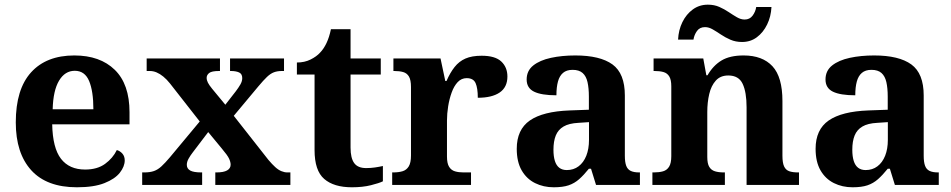

<svg xmlns="http://www.w3.org/2000/svg" viewBox="-20 -784 4033 814"><path d="M306.1 10Q178 10 112.4 -62.3Q46.9 -134.6 46.9 -265.2Q46.9 -405.7 111.8 -477.3Q176.8 -548.9 295 -548.9Q404.2 -548.9 466.6 -488Q529.1 -427.2 529.1 -308.2V-256.9H201.3Q203.3 -156.6 238.5 -110.9Q273.7 -65.2 341 -65.2Q392.4 -65.2 425.5 -89.3Q458.5 -113.4 475.3 -147.9Q489.3 -143.8 499.1 -132.5Q508.8 -121.1 508.8 -104.1Q508.8 -78.3 488.1 -51.8Q467.3 -25.3 422.8 -7.7Q378.3 10 306.1 10ZM375.9 -320.8Q375.9 -397.3 357.8 -440.6Q339.6 -483.9 297 -483.9Q255.4 -483.9 230.4 -442.1Q205.4 -400.4 203.3 -320.8Z M582.8 0V-53H591.8Q615.8 -53 632.5 -58.8Q649.2 -64.6 664.6 -78.9Q680.1 -93.2 700.2 -117L826.8 -269L700.8 -430Q686.8 -447.6 672.3 -459.4Q657.8 -471.2 643.8 -477.1Q629.8 -483 614.8 -483H601.8V-536H912.6V-483H909.1Q877.5 -483 866.8 -474.5Q856.1 -466 856.1 -454Q856.1 -444 861.5 -433.4Q867 -422.8 879.1 -408L935.3 -340L979.7 -397Q991.3 -412.3 999.2 -426.1Q1007 -439.8 1007 -452.8Q1007 -470.8 993.6 -476.9Q980.1 -483 958.8 -483H955.3V-536H1184.1V-483H1175.1Q1156.1 -483 1141.5 -477.6Q1126.9 -472.2 1111.9 -457.9Q1097 -443.7 1075.3 -417.8L971.1 -293L1118.1 -106Q1133.7 -87.6 1146.9 -75.6Q1160.1 -63.6 1173.1 -58.3Q1186.1 -53 1198.1 -53H1211.1V0H892.8V-53H897.8Q927.8 -53 942.8 -61.5Q957.8 -70 957.8 -86Q957.8 -97 951.2 -111.4Q944.5 -125.8 919.8 -155L862.7 -224.1L796.7 -137.2Q787.7 -125.7 779.9 -112Q772 -98.3 772 -85.2Q772 -69.2 786.3 -61.1Q800.5 -53 833.5 -53H837V0Z M1471.9 10Q1395.3 10 1354.5 -25.4Q1313.6 -60.7 1313.6 -147.9V-468H1238.7V-519Q1271.2 -519 1296.7 -531.7Q1322.2 -544.4 1337 -560.9Q1352.3 -576.5 1364.2 -601.4Q1376 -626.2 1383 -660.2H1466.2V-536H1594.3V-468H1466.2V-158.2Q1466.2 -113.6 1481.7 -92.5Q1497.1 -71.4 1532.3 -71.4Q1551.5 -71.4 1569.4 -74Q1587.3 -76.6 1603.3 -80.2V-15.3Q1587.4 -7.5 1552.7 1.2Q1518 10 1471.9 10Z M1642.7 0V-53H1646.8Q1669.8 -53 1686.6 -58Q1703.3 -63 1712.9 -78.5Q1722.4 -94 1722.4 -125V-415Q1722.4 -445 1713.8 -459.5Q1705.2 -474 1689.3 -478.5Q1673.5 -483 1651.5 -483H1647.9V-536H1847.7L1867.9 -440.5H1872.9Q1888.2 -475.7 1907.2 -499.8Q1926.3 -524 1953.6 -535.9Q1980.9 -547.7 2022 -547.7Q2079.4 -547.7 2105.3 -523.2Q2131.2 -498.7 2131.2 -459.7Q2131.2 -414.2 2098.4 -391.8Q2065.6 -369.5 2005.7 -369.5Q2005.7 -410.5 1996.3 -431.6Q1986.9 -452.7 1958.5 -452.7Q1936.3 -452.7 1920.5 -436Q1904.7 -419.2 1894.9 -391.8Q1885 -364.5 1880 -333.2Q1875 -302 1875 -273V-120Q1875 -91 1884.2 -76.5Q1893.4 -62 1909.3 -57.5Q1925.2 -53 1944.8 -53H1976.9V0Z M2327.5 10Q2284.1 10 2248.3 -7.8Q2212.5 -25.6 2191.6 -61.8Q2170.8 -98 2170.8 -153.1Q2170.8 -234.6 2226.3 -273.2Q2281.9 -311.7 2395 -315.8L2476.6 -318.8V-374.2Q2476.6 -410.7 2470.8 -435.9Q2465.1 -461.1 2450.1 -474.5Q2435 -487.9 2407.5 -487.9Q2382.1 -487.9 2367 -475Q2352 -462.2 2345.5 -438.3Q2339 -414.4 2339 -380Q2275.5 -380 2244.1 -395.4Q2212.8 -410.8 2212.8 -446.9Q2212.8 -484.1 2240.8 -506.4Q2268.9 -528.7 2315.8 -538.8Q2362.8 -548.9 2418.9 -548.9Q2524.2 -548.9 2576.7 -510.8Q2629.1 -472.6 2629.1 -379.1V-123.9Q2629.1 -96.4 2634.9 -81.1Q2640.6 -65.8 2654 -59.4Q2667.4 -53 2689.4 -53H2693V0H2506.9L2485.7 -68.6H2476.6Q2455 -41.8 2435.3 -24.3Q2415.6 -6.9 2390.8 1.6Q2366 10 2327.5 10ZM2382.9 -63Q2411.8 -63 2432.9 -78.9Q2454 -94.7 2465.6 -123.6Q2477.1 -152.5 2477.1 -191V-266.2L2432.2 -263.2Q2392.1 -261.2 2369.2 -247.6Q2346.2 -234.1 2336.3 -209.6Q2326.4 -185.1 2326.4 -149.1Q2326.4 -121 2332.5 -101.6Q2338.6 -82.3 2351.2 -72.7Q2363.9 -63 2382.9 -63Z M2745.9 0V-53H2751.6Q2774.6 -53 2791 -57.7Q2807.5 -62.4 2816.8 -77.4Q2826 -92.3 2826 -122.1V-417.9Q2826 -446.1 2817.3 -460.1Q2808.7 -474 2793 -478.5Q2777.3 -483 2755.3 -483H2750.9V-536H2961.6L2974.6 -464.9H2979.6Q3003.6 -506.4 3039 -527.6Q3074.3 -548.9 3132.7 -548.9Q3212.3 -548.9 3254.8 -503.3Q3297.2 -457.6 3297.2 -355.8V-123.9Q3297.2 -93.4 3304.4 -78.2Q3311.6 -63 3326.3 -58Q3340.9 -53 3362.9 -53H3367.4V0H3145.2V-328.8Q3145.2 -393.2 3128.5 -428.6Q3111.9 -464 3067.7 -464Q3034.3 -464 3014.8 -442.4Q2995.2 -420.8 2986.9 -385.5Q2978.6 -350.2 2978.6 -309V-118.3Q2978.6 -90.4 2987 -76.5Q2995.4 -62.6 3011.1 -57.8Q3026.7 -53 3048.7 -53H3053.2V0ZM3126 -606Q3099 -606 3077 -615.5Q3055 -625 3036.5 -637.5Q3018 -650 3001.5 -659.5Q2985 -669 2969 -669Q2946.5 -669 2934.8 -652.5Q2923 -636 2920 -616H2854.7Q2856.7 -656.9 2873.1 -690.3Q2889.6 -723.8 2917.3 -744Q2945 -764.2 2981 -764.2Q3008 -764.2 3029.5 -754.7Q3051 -745.2 3069.5 -732.7Q3088 -720.2 3104.5 -710.7Q3121 -701.2 3137 -701.2Q3158.5 -701.2 3170.7 -717.7Q3183 -734.2 3186 -754.2H3250.7Q3248.7 -713.7 3232.3 -680.1Q3215.9 -646.4 3188.9 -626.2Q3162 -606 3126 -606Z M3594.5 10Q3551.1 10 3515.3 -7.8Q3479.5 -25.6 3458.6 -61.8Q3437.8 -98 3437.8 -153.1Q3437.8 -234.6 3493.3 -273.2Q3548.9 -311.7 3662 -315.8L3743.6 -318.8V-374.2Q3743.6 -410.7 3737.8 -435.9Q3732.1 -461.1 3717.1 -474.5Q3702 -487.9 3674.5 -487.9Q3649.1 -487.9 3634 -475Q3619 -462.2 3612.5 -438.3Q3606 -414.4 3606 -380Q3542.5 -380 3511.1 -395.4Q3479.8 -410.8 3479.8 -446.9Q3479.8 -484.1 3507.8 -506.4Q3535.9 -528.7 3582.8 -538.8Q3629.8 -548.9 3685.9 -548.9Q3791.2 -548.9 3843.7 -510.8Q3896.1 -472.6 3896.1 -379.1V-123.9Q3896.1 -96.4 3901.9 -81.1Q3907.6 -65.8 3921 -59.4Q3934.4 -53 3956.4 -53H3960V0H3773.9L3752.7 -68.6H3743.6Q3722 -41.8 3702.3 -24.3Q3682.6 -6.9 3657.8 1.6Q3633 10 3594.5 10ZM3649.9 -63Q3678.8 -63 3699.9 -78.9Q3721 -94.7 3732.6 -123.6Q3744.1 -152.5 3744.1 -191V-266.2L3699.2 -263.2Q3659.1 -261.2 3636.2 -247.6Q3613.2 -234.1 3603.3 -209.6Q3593.4 -185.1 3593.4 -149.1Q3593.4 -121 3599.5 -101.6Q3605.6 -82.3 3618.2 -72.7Q3630.9 -63 3649.9 -63Z"/></svg>

Font: Noto Serif Gurmukhi
Style: Regular
Weight: 400
Designer: Vaibhav Singh and the Monotype Design Team
Foundry: Monotype Imaging Inc.
Version: Version 2.003